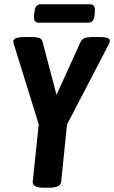

<svg xmlns="http://www.w3.org/2000/svg" viewBox="-20 -875 533 897"><path d="M183 2Q130 2 133 -28L161 -294L48 -658Q45 -664 43.5 -670.5Q42 -677 42 -682Q42 -702 97 -702H130Q149 -702 162 -698Q175 -694 179 -679L244 -432L356 -678Q363 -693 377 -697.5Q391 -702 411 -702H443Q469 -702 481 -698Q493 -694 493 -684Q493 -678 489.5 -671Q486 -664 483 -658L293 -293L266 -27Q264 -12 250.5 -5Q237 2 208 2ZM161 -769Q135 -769 139 -805L141 -819Q144 -855 170 -855H401Q427 -855 423 -819L422 -805Q418 -769 393 -769Z"/></svg>

Font: Asap Condensed Condensed SemiBold
Style: Italic
Weight: 600
Width: 3
Italic angle: -6°
Designer: Pablo Cosgaya
Foundry: Omnibus-Type
Version: Version 3.001; ttfautohint (v1.8.4.7-5d5b)